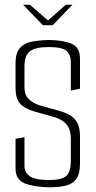

<svg xmlns="http://www.w3.org/2000/svg" viewBox="-20 -793 407 816"><path d="M78 -773H107L184 -706L260 -773H288L204 -686H162ZM189 3Q125 2 85.5 -13.5Q46 -29 46 -77V-203L84 -210V-89Q84 -60 106.5 -44Q129 -28 187 -28Q245 -28 263 -46.5Q281 -65 281 -108V-204Q281 -243 262.5 -264.5Q244 -286 209 -296L130 -318Q85 -331 65.5 -352.5Q46 -374 46 -418V-524Q46 -566 63.5 -587.5Q81 -609 113 -615.5Q145 -622 189 -623Q251 -622 285.5 -606.5Q320 -591 320 -543V-416L281 -408V-528Q281 -561 262.5 -577Q244 -593 187 -593Q129 -593 106.5 -574.5Q84 -556 84 -512V-422Q84 -388 104 -370Q124 -352 153 -344L235 -321Q281 -308 300.5 -283.5Q320 -259 320 -214V-99Q320 -55 305 -33.5Q290 -12 261 -4.5Q232 3 189 3Z"/></svg>

Font: Smooch Sans Light
Style: Regular
Weight: 300
Designer: Robert E. Leuschke
Foundry: Robert E. Leuschke
Version: Version 1.010; ttfautohint (v1.8.3)